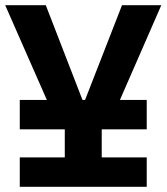

<svg xmlns="http://www.w3.org/2000/svg" viewBox="-20 -718 640 738"><path d="M56 -113H229V-221H56V-334H160L0 -698H156L297 -334H307L449 -698H600L441 -334H544V-221H371V-113H544V0H56Z"/></svg>

Font: iA Writer Mono V
Style: Regular
Weight: 400
Designer: Mike Abbink, Paul van der Laan, Pieter van Rosmalen
Foundry: Bold Monday
Version: Version 2.000